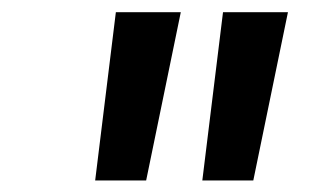

<svg xmlns="http://www.w3.org/2000/svg" viewBox="-20 -748 527 322"><path d="M139.6 -445.3 174.3 -727.5H283.2L225.1 -445.3ZM319.3 -445.3 354 -727.5H462.9L404.8 -445.3Z"/></svg>

Font: Inter 16pt Medium
Style: Italic
Weight: 500
Italic angle: -9.3988°
Version: Version 4.001;git-66647c0bb